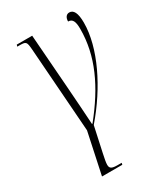

<svg xmlns="http://www.w3.org/2000/svg" viewBox="-194 -627 822 950"><g transform="rotate(-30 216.5 -152.0)"><path d="M99 240H215L217 230H194C161 230 150 224 150 203C150 190 154 170 160 142L191 -1C315 -144 402 -322 402 -464C402 -520 388 -544 364 -544C346 -544 337 -528 337 -508C363 -508 371 -487 371 -446C371 -293 306 -155 189 -10H186C184 -44 176 -166 171 -230L148 -536H60L57 -526H65C108 -526 110 -525 114 -475L149 5Z"/></g></svg>

Font: Noto Serif Display ExtraCondensed ExtraLight
Style: Italic
Weight: 200
Width: 2
Italic angle: -12°
Designer: Monotype Design Team
Foundry: Monotype Imaging Inc.
Version: Version 2.009